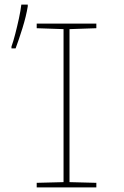

<svg xmlns="http://www.w3.org/2000/svg" viewBox="-20 -817 540 837"><path d="M140 0V-20L257 -23V-690L140 -694V-714H400V-694L283 -690V-23L400 -20V0ZM30 -614Q38 -636 46.5 -669Q55 -702 62.5 -736.5Q70 -771 73 -797H101V-789Q94 -746 78 -694.5Q62 -643 48 -606H30Z"/></svg>

Font: Noto Sans Mono ExtraCondensed Thin
Style: Regular
Weight: 100
Width: 2
Designer: Monotype Design Team
Foundry: Monotype Imaging Inc.
Version: Version 2.014; ttfautohint (v1.8.4.7-5d5b)